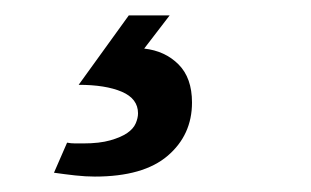

<svg xmlns="http://www.w3.org/2000/svg" viewBox="-20 -20 403 249"><path d="M167 43Q194 46 211.5 63.5Q229 81 229 113Q229 155 197.5 182Q166 209 103 209Q91 209 77.5 207.5Q64 206 50 204L67 165Q72 166 77.5 166Q83 166 88 166Q109 166 123 162Q137 158 145 152.5Q153 147 156 140Q159 133 159 127Q159 108 138 99Q117 90 82 90L147 0H200Z"/></svg>

Font: PT Sans
Style: Italic
Weight: 400
Italic angle: -12°
Designer: A.Korolkova, O.Umpeleva, V.Yefimov
Foundry: ParaType Ltd
Version: Version 2.003W OFL